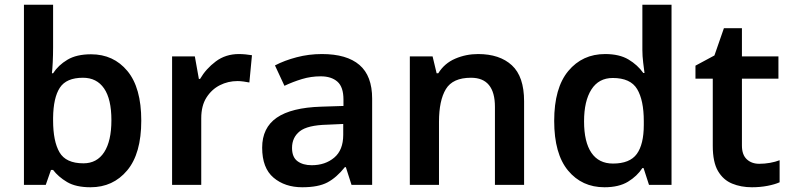

<svg xmlns="http://www.w3.org/2000/svg" viewBox="-20 -780 3337 810"><path d="M204 -580Q204 -548 202.5 -517.5Q201 -487 199 -471H204Q226 -505 264.5 -528Q303 -551 364 -551Q459 -551 517.5 -480.5Q576 -410 576 -271Q576 -132 516.5 -61Q457 10 362 10Q300 10 263 -12Q226 -34 204 -63H195L173 0H81V-760H204ZM330 -452Q260 -452 232.5 -410Q205 -368 204 -283V-272Q204 -184 231 -137.5Q258 -91 332 -91Q389 -91 419.5 -138Q450 -185 450 -273Q450 -362 419 -407Q388 -452 330 -452Z M988 -552Q1001 -552 1016.5 -550.5Q1032 -549 1043 -547L1032 -432Q1022 -434 1008 -436Q994 -438 982 -438Q942 -438 907.5 -420.5Q873 -403 851 -368.5Q829 -334 829 -281V0H706V-542H802L819 -447H824Q849 -490 890.5 -521Q932 -552 988 -552Z M1338 -552Q1443 -552 1496.5 -506Q1550 -460 1550 -364V0H1463L1439 -75H1435Q1400 -31 1361.5 -10.5Q1323 10 1255 10Q1182 10 1134 -30.5Q1086 -71 1086 -157Q1086 -241 1147.5 -283.5Q1209 -326 1335 -330L1429 -333V-360Q1429 -413 1403.5 -435.5Q1378 -458 1333 -458Q1292 -458 1254 -446.5Q1216 -435 1180 -418L1140 -504Q1180 -525 1231.5 -538.5Q1283 -552 1338 -552ZM1361 -254Q1277 -252 1244.5 -226Q1212 -200 1212 -156Q1212 -117 1235 -100Q1258 -83 1295 -83Q1352 -83 1390 -115Q1428 -147 1428 -211V-257Z M1997 -552Q2088 -552 2139.5 -504.5Q2191 -457 2191 -353V0H2068V-329Q2068 -452 1967 -452Q1890 -452 1861 -404Q1832 -356 1832 -266V0H1709V-542H1805L1822 -471H1829Q1855 -513 1900.5 -532.5Q1946 -552 1997 -552Z M2530 10Q2435 10 2376.5 -60.5Q2318 -131 2318 -270Q2318 -409 2377.5 -480.5Q2437 -552 2533 -552Q2593 -552 2631.5 -529Q2670 -506 2694 -472H2699Q2697 -487 2693.5 -515.5Q2690 -544 2690 -569V-760H2813V0H2718L2695 -71H2690Q2668 -37 2629.5 -13.5Q2591 10 2530 10ZM2566 -90Q2637 -90 2666.5 -130.5Q2696 -171 2696 -253V-269Q2696 -357 2668 -404Q2640 -451 2565 -451Q2506 -451 2475 -402.5Q2444 -354 2444 -268Q2444 -181 2475 -135.5Q2506 -90 2566 -90Z M3183 -89Q3206 -89 3228.5 -93Q3251 -97 3269 -104V-11Q3249 -2 3218 4Q3187 10 3152 10Q3106 10 3068.5 -5.5Q3031 -21 3009 -58.5Q2987 -96 2987 -165V-448H2914V-503L2994 -546L3034 -661H3110V-542H3264V-448H3110V-166Q3110 -127 3130.5 -108Q3151 -89 3183 -89Z"/></svg>

Font: Noto Sans New Tai Lue Semibold
Style: Regular
Weight: 400
Designer: Monotype Design Team
Foundry: Monotype Imaging Inc.
Version: Version 2.004; ttfautohint (v1.8.4.7-5d5b)